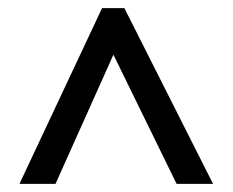

<svg xmlns="http://www.w3.org/2000/svg" viewBox="-20 -737 574 474"><path d="M28 -283 232 -717H287L506 -283H416L260 -602L117 -283Z"/></svg>

Font: Noto Sans Gujarati UI SemiCondensed Medium
Style: Regular
Weight: 500
Width: 4
Designer: Jelle Bosma - Monotype Design Team, Universal Thirst
Foundry: Monotype Imaging Inc.
Version: Version 2.106; ttfautohint (v1.8.4.7-5d5b)